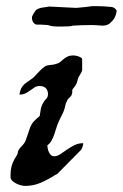

<svg xmlns="http://www.w3.org/2000/svg" viewBox="-20 -594 399 623"><path d="M14.2 -19.5Q14.2 -31.7 15.1 -41Q16.1 -50.3 18.8 -58.6Q21.5 -66.9 25.6 -75Q29.8 -83 36.1 -92.8Q37.1 -94.2 37.8 -98.6Q38.6 -103 38.6 -104Q43.9 -113.8 52 -121.6Q60.1 -129.4 64 -140.1Q64.5 -141.6 66.4 -147.5Q68.4 -153.3 70.6 -159.4Q72.8 -165.5 74.5 -170.9Q76.2 -176.3 76.7 -177.2Q79.1 -184.6 82.3 -189.9Q85.4 -195.3 89.4 -199.7Q93.3 -204.1 98.1 -208.3Q103 -212.4 108.9 -217.8Q109.9 -225.6 112.1 -238.3Q114.3 -251 119.6 -259.3Q123.5 -267.1 129.6 -273.2Q135.7 -279.3 135.7 -288.1Q135.7 -300.8 128.7 -307.9Q121.6 -314.9 108.9 -314.9Q99.1 -314.9 92.3 -310.5Q85.4 -306.2 78.6 -301Q71.8 -295.9 63.5 -291.5Q55.2 -287.1 43 -287.1Q44.9 -299.3 48.8 -307.1Q52.7 -314.9 58.6 -320.3Q64.5 -325.7 71.8 -330.3Q79.1 -335 87.4 -341.3Q88.9 -342.8 93.3 -347.4Q97.7 -352.1 103 -357.7Q108.4 -363.3 113 -367.9Q117.7 -372.6 119.6 -373.5Q125.5 -378.9 130.1 -380.6Q134.8 -382.3 139.4 -382.8Q144 -383.3 149.4 -383.8Q154.8 -384.3 162.1 -386.7Q169.9 -388.2 175 -392.6Q180.2 -397 185.5 -401.6Q190.9 -406.2 198.5 -410.2Q206.1 -414.1 219.2 -414.1Q221.2 -414.1 225.8 -413.3Q230.5 -412.6 235.1 -410.9Q239.7 -409.2 243.2 -407Q246.6 -404.8 246.6 -401.9V-366.7Q246.6 -364.3 244.6 -360.4Q242.7 -356.4 240.2 -352.5Q237.8 -348.6 235.6 -344.7Q233.4 -340.8 232.9 -337.9Q231.9 -333.5 229.7 -326.9Q227.5 -320.3 226.1 -319.3Q226.1 -318.4 224.4 -315.9Q222.7 -313.5 220.5 -310.8Q218.3 -308.1 216.6 -305.7Q214.8 -303.2 214.4 -302.2V-293Q213.4 -288.1 212.2 -285.4Q210.9 -282.7 208.7 -280.5Q206.5 -278.3 203.9 -275.9Q201.2 -273.4 198.2 -268.6Q198.2 -267.6 196.5 -264.2Q194.8 -260.7 193.8 -259.3Q191.4 -248 189.2 -240.7Q187 -233.4 184.1 -227.3Q181.2 -221.2 177.7 -214.6Q174.3 -208 170.4 -199.2Q166 -189.5 162.8 -178.7Q159.7 -168 156 -157.5Q152.3 -147 147.2 -137.7Q142.1 -128.4 133.8 -122.6Q133.8 -116.7 135.3 -110.4Q136.7 -104 139.4 -98.9Q142.1 -93.8 146 -90.3Q149.9 -86.9 155.3 -86.9Q165 -86.9 175.3 -93.5Q185.5 -100.1 196.8 -108.2Q208 -116.2 221.2 -122.8Q234.4 -129.4 250 -129.4Q250 -125 248 -118.4Q246.1 -111.8 243.2 -107.9L166 -29.8Q165 -29.3 164.3 -28.8Q163.6 -28.3 162.6 -27.8Q161.1 -27.3 160.2 -26.9Q135.7 -11.2 112.1 -1Q88.4 9.3 60.5 9.3Q56.2 9.3 48.3 7.3Q40.5 5.4 33 1.7Q25.4 -2 19.8 -7.3Q14.2 -12.7 14.2 -19.5ZM97.2 -562Q106.4 -567.4 113.8 -568.8Q121.1 -570.3 130.9 -571.3L139.6 -572.8L227.1 -568.4L258.3 -571.3Q264.6 -571.8 267.8 -572.5Q271 -573.2 273.9 -573.5Q276.9 -573.7 280 -574Q283.2 -574.2 289.6 -574.2Q316.4 -574.2 342.8 -571.3Q350.1 -569.8 354.7 -564.9Q359.4 -560.1 358.4 -557.6Q358.4 -555.2 356.9 -550Q355.5 -544.9 354.5 -542.5Q352.5 -537.1 349.4 -532.2Q346.2 -527.3 339.8 -522Q337.4 -517.6 329.8 -514.2Q322.3 -510.7 313 -510.7Q306.2 -511.2 302 -511.5Q297.9 -511.7 294.7 -512Q291.5 -512.2 287.4 -512.5Q283.2 -512.7 276.4 -512.7Q260.7 -512.7 245.8 -512.2Q231 -511.7 215.3 -510.7Q213.9 -509.3 202.6 -508.5Q191.4 -507.8 176.3 -507.8Q158.7 -507.8 150.1 -509Q141.6 -510.3 135.7 -512.7L110.8 -514.2H97.7Q93.3 -515.6 90.1 -518.8Q86.9 -522 85.4 -526.4Q84 -530.8 83.7 -534.7Q83.5 -538.6 84.5 -541.5Q86.9 -546.9 90.8 -552.7Q94.7 -558.6 97.2 -562Z"/></svg>

Font: IM FELL English
Style: Italic
Weight: 400
Italic angle: -18°
Designer: Igino Marini
Foundry: Igino Marini
Version: 3.00